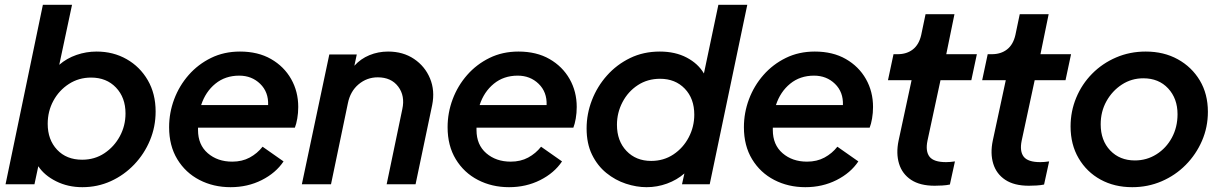

<svg xmlns="http://www.w3.org/2000/svg" viewBox="-20 -765 5061 797"><path d="M322 12Q262 12 213 -12.5Q164 -37 139 -75L123 0H3L158 -745H279L226 -496Q257 -523 297.5 -537Q338 -551 381 -551Q450 -551 505.5 -519.5Q561 -488 593.5 -432Q626 -376 626 -302Q626 -239 602.5 -182.5Q579 -126 537 -82Q495 -38 440 -13Q385 12 322 12ZM321 -102Q373 -102 413.5 -129Q454 -156 477.5 -199.5Q501 -243 501 -294Q501 -360 461.5 -401.5Q422 -443 358 -443Q307 -443 266 -416.5Q225 -390 201.5 -346.5Q178 -303 178 -251Q178 -185 217 -143.5Q256 -102 321 -102Z M937 12Q866 12 808 -18Q750 -48 716 -104Q682 -160 682 -237Q682 -297 703 -353Q724 -409 763 -453.5Q802 -498 856 -524.5Q910 -551 976 -551Q1051 -551 1105 -520Q1159 -489 1188.5 -437Q1218 -385 1218 -321Q1218 -296 1214 -273Q1210 -250 1204 -235H802Q802 -230 802 -225Q802 -164 842.5 -129Q883 -94 944 -94Q985 -94 1016.5 -111Q1048 -128 1070 -156L1157 -95Q1125 -47 1066.5 -17.5Q1008 12 937 12ZM973 -451Q915 -451 874 -417.5Q833 -384 815 -329H1093Q1095 -383 1060 -417Q1025 -451 973 -451Z M1233 0 1347 -539H1461L1451 -492Q1477 -521 1513.5 -536Q1550 -551 1591 -551Q1653 -551 1698.5 -520.5Q1744 -490 1765 -439.5Q1786 -389 1774 -329L1705 0H1585L1650 -312Q1662 -367 1633 -405.5Q1604 -444 1548 -444Q1503 -444 1468.5 -415Q1434 -386 1424 -336L1354 0Z M2093 12Q2022 12 1964 -18Q1906 -48 1872 -104Q1838 -160 1838 -237Q1838 -297 1859 -353Q1880 -409 1919 -453.5Q1958 -498 2012 -524.5Q2066 -551 2132 -551Q2207 -551 2261 -520Q2315 -489 2344.5 -437Q2374 -385 2374 -321Q2374 -296 2370 -273Q2366 -250 2360 -235H1958Q1958 -230 1958 -225Q1958 -164 1998.5 -129Q2039 -94 2100 -94Q2141 -94 2172.5 -111Q2204 -128 2226 -156L2313 -95Q2281 -47 2222.5 -17.5Q2164 12 2093 12ZM2129 -451Q2071 -451 2030 -417.5Q1989 -384 1971 -329H2249Q2251 -383 2216 -417Q2181 -451 2129 -451Z M2664 12Q2622 12 2578 -2.5Q2534 -17 2497 -47Q2460 -77 2437.5 -123Q2415 -169 2415 -232Q2415 -292 2437 -349Q2459 -406 2499.5 -451.5Q2540 -497 2595.5 -524Q2651 -551 2719 -551Q2783 -551 2830.5 -526Q2878 -501 2902 -460L2962 -745H3082L2926 0H2811L2821 -45Q2790 -18 2749 -3Q2708 12 2664 12ZM2683 -97Q2735 -97 2775.5 -124Q2816 -151 2839 -195Q2862 -239 2862 -289Q2862 -356 2822.5 -397Q2783 -438 2720 -438Q2668 -438 2627.5 -411.5Q2587 -385 2564 -341Q2541 -297 2541 -247Q2541 -180 2580.5 -138.5Q2620 -97 2683 -97Z M3323 12Q3252 12 3194 -18Q3136 -48 3102 -104Q3068 -160 3068 -237Q3068 -297 3089 -353Q3110 -409 3149 -453.5Q3188 -498 3242 -524.5Q3296 -551 3362 -551Q3437 -551 3491 -520Q3545 -489 3574.5 -437Q3604 -385 3604 -321Q3604 -296 3600 -273Q3596 -250 3590 -235H3188Q3188 -230 3188 -225Q3188 -164 3228.5 -129Q3269 -94 3330 -94Q3371 -94 3402.5 -111Q3434 -128 3456 -156L3543 -95Q3511 -47 3452.5 -17.5Q3394 12 3323 12ZM3359 -451Q3301 -451 3260 -417.5Q3219 -384 3201 -329H3479Q3481 -383 3446 -417Q3411 -451 3359 -451Z M3860 6Q3799 6 3762 -18.5Q3725 -43 3712 -85.5Q3699 -128 3710 -181L3764 -432H3666L3689 -540H3706Q3744 -540 3769.5 -560Q3795 -580 3804 -620L3822 -706H3942L3908 -540H4035L4012 -432H3884L3830 -181Q3821 -137 3838.5 -114.5Q3856 -92 3907 -92Q3924 -92 3944 -95L3923 1Q3909 4 3891.5 5Q3874 6 3860 6Z M4251 6Q4190 6 4153 -18.5Q4116 -43 4103 -85.5Q4090 -128 4101 -181L4155 -432H4057L4080 -540H4097Q4135 -540 4160.5 -560Q4186 -580 4195 -620L4213 -706H4333L4299 -540H4426L4403 -432H4275L4221 -181Q4212 -137 4229.5 -114.5Q4247 -92 4298 -92Q4315 -92 4335 -95L4314 1Q4300 4 4282.5 5Q4265 6 4251 6Z M4680 12Q4606 12 4548.5 -19.5Q4491 -51 4457.5 -108Q4424 -165 4424 -240Q4424 -303 4447.5 -359.5Q4471 -416 4513.5 -459Q4556 -502 4613 -526.5Q4670 -551 4736 -551Q4811 -551 4869 -519Q4927 -487 4960.5 -431Q4994 -375 4994 -301Q4994 -237 4969.5 -180.5Q4945 -124 4902 -80.5Q4859 -37 4802 -12.5Q4745 12 4680 12ZM4691 -99Q4740 -99 4780.5 -124.5Q4821 -150 4844.5 -193.5Q4868 -237 4868 -291Q4868 -356 4829 -398Q4790 -440 4726 -440Q4677 -440 4637 -414Q4597 -388 4573 -345Q4549 -302 4549 -249Q4549 -182 4588.5 -140.5Q4628 -99 4691 -99Z"/></svg>

Font: Plus Jakarta Display Medium
Style: Italic
Weight: 500
Italic angle: -12°
Designer: Gumpita Rahayu
Foundry: Tokotype Studio
Version: Version 1.000